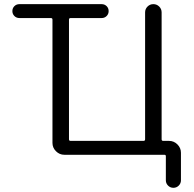

<svg xmlns="http://www.w3.org/2000/svg" viewBox="-20 -773 941 931"><path d="M74.2 -752.9H472.7Q487.3 -752.9 497.1 -743.2Q506.8 -733.4 506.8 -719.2Q506.8 -705.1 497.1 -695.3Q487.3 -685.5 472.7 -685.5H322.3Q314.5 -685.5 314.5 -677.7V-97.7Q314.5 -89.8 322.3 -89.8H675.8Q683.6 -89.8 683.6 -97.7V-712.9Q683.6 -729.5 695.3 -741.2Q707 -752.9 723.6 -752.9Q740.2 -752.9 752 -741.2Q763.7 -729.5 763.7 -712.9V-97.7Q763.7 -89.8 771.5 -89.8H799.8Q823.2 -89.8 840.3 -72.8Q857.4 -55.7 857.4 -32.2V101.6Q857.4 116.2 846.7 127Q835.9 137.7 820.8 137.7Q805.7 137.7 794.9 127Q784.2 116.2 784.2 101.6V-15.6Q784.2 -22.5 777.3 -22.5H292Q268.6 -22.5 251.5 -39.6Q234.4 -56.6 234.4 -80.1V-677.7Q234.4 -685.5 226.6 -685.5H74.2Q59.6 -685.5 49.8 -695.3Q40 -705.1 40 -719.2Q40 -733.4 49.8 -743.2Q59.6 -752.9 74.2 -752.9Z"/></svg>

Font: Gen Jyuu Gothic P Normal
Style: Regular
Weight: 300
Designer: [Source Han Sans]
Ryoko NISHIZUKA  (kana & ideographs); Paul D. Hunt (Latin, Greek & Cyrillic); Wenlong ZHANG  (bopomofo
Version: Version 1.002.20150607